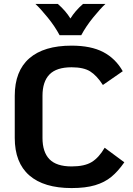

<svg xmlns="http://www.w3.org/2000/svg" viewBox="-20 -944 677 976"><path d="M55 -243V-457Q55 -583 129 -647.5Q203 -712 344 -712Q442 -712 504.5 -679.5Q567 -647 604 -582L503 -512Q472 -560 438.5 -581Q405 -602 344 -602Q267 -602 231.5 -565.5Q196 -529 196 -457V-243Q196 -171 231.5 -134.5Q267 -98 344 -98Q410 -98 446.5 -120.5Q483 -143 512 -193L612 -119Q580 -73 546 -45Q512 -17 463.5 -2.5Q415 12 344 12Q203 12 129 -52.5Q55 -117 55 -243ZM160 -924H274Q314 -889 338 -850Q362 -889 402 -924H516Q490 -900 453.5 -855Q417 -810 393 -765H283Q259 -810 222.5 -855Q186 -900 160 -924Z"/></svg>

Font: KoHo
Style: Bold
Weight: 700
Designer: Cadson Demak & Katatrad Team
Foundry: Cadson Demak Co.,Ltd.
Version: Version 1.000; ttfautohint (v1.6)